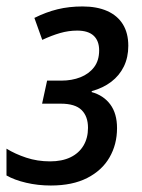

<svg xmlns="http://www.w3.org/2000/svg" viewBox="-30 -568 442 598"><path d="M128.4 9.8Q87.9 9.8 51.5 1.2Q15.1 -7.3 -9.8 -21.5V-105Q17.1 -88.4 51.8 -76.9Q86.4 -65.4 126 -65.4Q163.1 -65.4 189.5 -78.1Q215.8 -90.8 230 -114.5Q244.1 -138.2 244.1 -169.9Q244.1 -205.6 224.1 -225.3Q204.1 -245.1 159.2 -245.1H101.1L116.7 -316.9H161.1Q193.8 -316.9 220.5 -327.4Q247.1 -337.9 262.9 -358.6Q278.8 -379.4 278.8 -411.1Q278.8 -440.9 261.7 -456.8Q244.6 -472.7 210.4 -472.7Q183.6 -472.7 157.2 -465.1Q130.9 -457.5 101.6 -443.8L77.1 -512.2Q113.3 -530.3 149.2 -539.1Q185.1 -547.9 227.1 -547.9Q272 -547.9 304 -533.7Q335.9 -519.5 352.8 -492.2Q369.6 -464.8 369.6 -425.3Q369.6 -389.2 355.7 -360.8Q341.8 -332.5 316.4 -313.2Q291 -293.9 255.9 -284.2L255.4 -281.2Q292.5 -271 313.5 -242.7Q334.5 -214.4 334.5 -168.9Q334.5 -118.2 311 -77.6Q287.6 -37.1 241.7 -13.7Q195.8 9.8 128.4 9.8Z"/></svg>

Font: Open Sans SemiCondensed Medium
Style: Italic
Weight: 500
Width: 4
Italic angle: -12°
Designer: Monotype Design Team
Foundry: Monotype Imaging Inc.
Version: Version 3.000